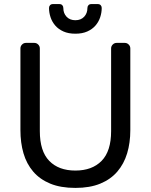

<svg xmlns="http://www.w3.org/2000/svg" viewBox="-20 -910 738 940"><path d="M80 0ZM591 -700Q602 -700 610 -692Q618 -684 618 -673V-273Q618 -211 602.5 -159.5Q587 -108 554.5 -70Q522 -32 471 -11Q420 10 349 10Q277 10 226 -11Q175 -32 142.5 -70Q110 -108 95 -159.5Q80 -211 80 -273V-673Q80 -684 88 -692Q96 -700 107 -700H148Q159 -700 167 -692Q175 -684 175 -673V-268Q175 -170 221 -122.5Q267 -75 349 -75Q431 -75 477.5 -122.5Q524 -170 524 -268V-673Q524 -684 532 -692Q540 -700 551 -700ZM349 -745Q315 -745 290.5 -756Q266 -767 250.5 -785Q235 -803 227.5 -825.5Q220 -848 220 -871Q220 -879 225 -884.5Q230 -890 239 -890H271Q280 -890 285 -884.5Q290 -879 290 -871Q290 -845 306 -828Q322 -811 349 -811Q376 -811 392 -828Q408 -845 408 -871Q408 -879 413 -884.5Q418 -890 427 -890H459Q468 -890 473 -884.5Q478 -879 478 -871Q478 -848 470.5 -825.5Q463 -803 447.5 -785Q432 -767 407.5 -756Q383 -745 349 -745Z"/></svg>

Font: Rubik
Style: Regular
Weight: 400
Designer: Hubert & Fischer
Foundry: Hubert & Fischer
Version: Version 1.002; ttfautohint (v1.6)